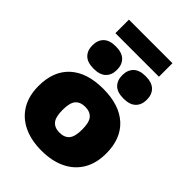

<svg xmlns="http://www.w3.org/2000/svg" viewBox="-284 -1117 1250 1250"><g transform="rotate(45 341.0 -492.0)"><path d="M341.5 11Q246 11 176 -22.5Q106 -56 68 -119.8Q30 -183.5 30 -274Q30 -411 111.2 -485Q192.5 -559 341.5 -559Q490 -559 571.5 -484.8Q653 -410.5 653 -274.5Q653 -183.5 614.8 -119.8Q576.5 -56 506.5 -22.5Q436.5 11 341.5 11ZM341.5 -155Q386 -155 409 -181.5Q432 -208 432 -274Q432 -340.5 408.8 -366.8Q385.5 -393 341.5 -393Q297 -393 274 -366.8Q251 -340.5 251 -274.5Q251 -208.5 273.8 -181.8Q296.5 -155 341.5 -155ZM479 -606.5Q422 -606.5 394 -633.8Q366 -661 366 -709Q366 -757 394 -784.5Q422 -812 479 -812Q536 -812 564.2 -784.5Q592.5 -757 592.5 -709Q592.5 -661 564.2 -633.8Q536 -606.5 479 -606.5ZM204 -606.5Q147 -606.5 119 -633.8Q91 -661 91 -709Q91 -757 119 -784.5Q147 -812 204 -812Q261 -812 289.2 -784.5Q317.5 -757 317.5 -709Q317.5 -661 289.2 -633.8Q261 -606.5 204 -606.5ZM141 -870.5V-995H542V-870.5Z"/></g></svg>

Font: Encode Sans SmExp Black
Style: Regular
Weight: 900
Width: 6
Designer: Multiple Designers
Foundry: Impallari Type
Version: Version 3.002; ttfautohint (v1.8.3) -l 8 -r 50 -G 200 -x 14 